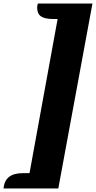

<svg xmlns="http://www.w3.org/2000/svg" viewBox="-150 -840 541 1080"><path d="M59 -797Q59 -808 63 -820H370L178 220H-130Q-123 134 -22 134H16L174 -733H151Q102 -733 80.5 -748Q59 -763 59 -797Z"/></svg>

Font: Sansita ExtraBold Italic
Style: Regular
Weight: 800
Italic angle: -11°
Designer: Pablo Cosgaya
Foundry: Omnibus-Type
Version: Version 1.006